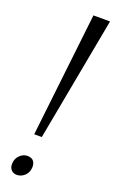

<svg xmlns="http://www.w3.org/2000/svg" viewBox="-171 -922 583 972"><g transform="rotate(20 120.5 -436.0)"><path d="M151.5 -881.5H241L116.5 -213.5H75.5ZM21.5 -38Q23 -64.5 41.2 -81.8Q59.5 -99 81 -99Q105.5 -99 115.5 -85Q125.5 -71 124 -51Q122 -23 103.5 -6.5Q85 10 62.5 10Q43.5 10 31.8 -2.8Q20 -15.5 21.5 -38Z"/></g></svg>

Font: Merriweather 72pt Light
Style: Italic
Weight: 300
Italic angle: -7.8°
Version: Version 2.101